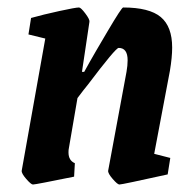

<svg xmlns="http://www.w3.org/2000/svg" viewBox="-20 -484 523 513"><path d="M392 -73 435 -62 428 -18Q306 9 299 9Q294 9 281 -6Q268 -21 269 -28L318 -292Q321 -309 321 -323Q321 -356 297 -356Q289 -356 215 -258Q205 -246 187 -222L164 -88Q163 -84 163 -77Q163 -55 180 -48L178 -12Q75 9 68 9Q63 9 50 -6Q37 -21 38 -28L101 -381L56 -392L63 -436Q95 -445 138.5 -454.5Q182 -464 191 -464Q196 -464 208 -448Q220 -432 219 -426L199 -292H205L220 -319Q230 -337 267.5 -400.5Q305 -464 309 -464Q379 -464 409.5 -438.5Q440 -413 440 -357Q440 -331 434 -295Z"/></svg>

Font: Grenze SemiBold
Style: Italic
Weight: 600
Italic angle: -10°
Designer: Renata Polastri
Foundry: Omnibus-Type
Version: Version 1.002; ttfautohint (v1.8)